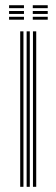

<svg xmlns="http://www.w3.org/2000/svg" viewBox="-20 -721 218 741"><path d="M107.2 0V-600H119.8V0ZM58 0V-600H70.5V0ZM82.8 0V-600H95V0ZM106.5 -689.5V-700.8H164.2V-689.5ZM15 -689.5V-700.8H72.5V-689.5ZM15 -667.2V-678.5H72.5V-667.2ZM106.5 -667.2V-678.5H164.2V-667.2ZM15 -645V-656.2H72.5V-645ZM106.5 -645V-656.2H164.2V-645Z"/></svg>

Font: Big Shoulders Inline Text Light
Style: Regular
Weight: 300
Designer: Patric King
Foundry: XO Type Co
Version: Version 1.000